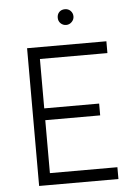

<svg xmlns="http://www.w3.org/2000/svg" viewBox="-59 -926 710 972"><g transform="rotate(-5 296.0 -440.0)"><path d="M348 -840Q348 -857 336 -869Q325 -880 308 -880Q290 -880 279 -869Q268 -858 268 -840Q268 -823 279 -812Q291 -800 308 -800Q324 -800 336 -812Q348 -824 348 -840ZM100 0H503V-60H160V-329H439V-389H160V-640H503V-700H100Z"/></g></svg>

Font: Unageo
Style: Light
Weight: 300
Designer: Richard Sepsi
Foundry: Richard Sepsi
Version: Version 2.000